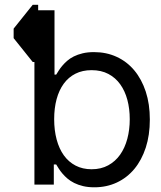

<svg xmlns="http://www.w3.org/2000/svg" viewBox="-20 -770 671 801"><path d="M139.2 -750V-727.3H207.4V-458.8H214.5Q219.1 -465.9 225.1 -475.7Q231.2 -485.4 239.9 -495.7Q248.6 -506 260.3 -516.3Q272 -526.6 288 -534.6Q304 -542.6 324.8 -547.6Q345.5 -552.6 372.2 -552.6Q424 -552.6 466.8 -532.8Q509.6 -513.1 540.3 -476.4Q571 -439.6 588.1 -387.8Q605.1 -335.9 605.1 -271.3Q605.1 -206.3 588.1 -154.1Q571 -101.9 540.5 -65.2Q509.9 -28.4 467.3 -8.5Q424.7 11.4 373.6 11.4Q347.3 11.4 326.5 6.4Q305.8 1.4 289.6 -6.7Q273.4 -14.9 261.5 -25Q249.6 -35.2 240.6 -45.8Q231.5 -56.5 225.3 -66.4Q219.1 -76.3 214.5 -83.8H204.5V0H123.6V-511.4H116.5L36.9 -610.8V-650.6L116.5 -750ZM521.3 -272.7Q521.3 -316.1 511.4 -353.3Q501.4 -390.6 481.7 -418.1Q462 -445.7 432.2 -461.5Q402.3 -477.3 362.2 -477.3Q323.9 -477.3 294.7 -462.5Q265.6 -447.8 245.9 -420.8Q226.2 -393.8 216.1 -356.2Q206 -318.5 206 -272.7Q206 -226.6 216.3 -188Q226.6 -149.5 246.3 -122Q266 -94.5 295.3 -79.2Q324.6 -63.9 362.2 -63.9Q401.6 -63.9 431.5 -80.3Q461.3 -96.6 481.2 -124.8Q501.1 -153.1 511.2 -191.1Q521.3 -229 521.3 -272.7Z"/></svg>

Font: Fast_Sans
Style: Regular
Weight: 400
Designer: Rasmus Andersson
Foundry: rsms
Version: Version 3.018;git-588b23468